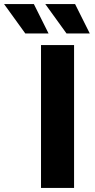

<svg xmlns="http://www.w3.org/2000/svg" viewBox="-118 -921 466 941"><path d="M83 -700H245V0H83ZM-98 -901H48L120 -757H6ZM104 -901H250L322 -757H208Z"/></svg>

Font: Montserrat-Bold
Style: Bold
Weight: 700
Version: Version 7.200